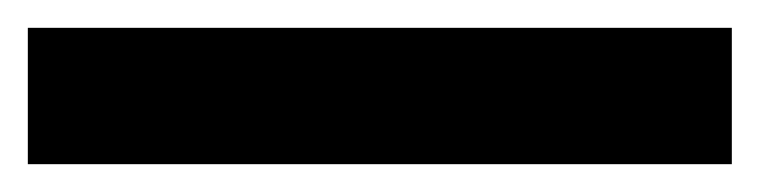

<svg xmlns="http://www.w3.org/2000/svg" viewBox="-23 -878 546 138"><path d="M503 -760H-3V-858H503Z"/></svg>

Font: Noto Sans Tai Tham
Style: Bold
Weight: 700
Designer: Monotype Design Team 2013. Revised by David WIlliams 2020
Foundry: Monotype Imaging Inc.
Version: Version 2.002; ttfautohint (v1.8.4.7-5d5b)